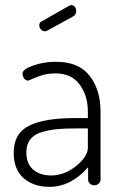

<svg xmlns="http://www.w3.org/2000/svg" viewBox="-20 -717 471 743"><path d="M33 -126Q33 -201 92.5 -230.5Q152 -260 266 -260H320V-286Q320 -346 288.5 -389.5Q257 -433 194 -433Q156 -433 123 -419Q90 -405 89 -405Q79 -405 73 -414Q67 -423 67 -432Q67 -449 108.5 -463.5Q150 -478 196 -478Q285 -478 327 -423.5Q369 -369 369 -286V-22Q369 -13 362 -6.5Q355 0 345 0Q335 0 328 -6.5Q321 -13 321 -22V-70Q255 6 171 6Q110 6 71.5 -27.5Q33 -61 33 -126ZM82 -128Q82 -83 108.5 -60.5Q135 -38 178 -38Q229 -38 274.5 -74.5Q320 -111 320 -146V-220H271Q228 -220 199 -217Q170 -214 141 -205.5Q112 -197 97 -177.5Q82 -158 82 -128ZM132 -619Q132 -630 141 -634L248 -695Q252 -697 256 -697Q265 -697 270 -690Q275 -683 275 -674Q275 -661 264 -654L164 -599Q160 -596 154 -596Q145 -596 138.5 -603Q132 -610 132 -619Z"/></svg>

Font: Terminal Dosis
Style: Light
Weight: 300
Designer: EdgarTolentino, PabloImpallari, IginoMarini
Foundry: EdgarTolentino, PabloImpallari, IginoMarini
Version: Version 1.006